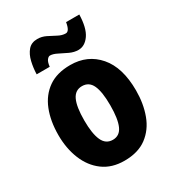

<svg xmlns="http://www.w3.org/2000/svg" viewBox="-184 -873 908 994"><g transform="rotate(-30 269.5 -376.5)"><path d="M501 -276Q501 -197 477 -132Q453 -67 401.5 -28.5Q350 10 268 10Q193 10 141.5 -28Q90 -66 63.5 -131Q37 -196 37 -276Q37 -360 62.5 -424Q88 -488 139.5 -524Q191 -560 271 -560Q374 -560 437.5 -486.5Q501 -413 501 -276ZM191 -275Q191 -196 209.5 -155Q228 -114 270 -114Q311 -114 329 -154.5Q347 -195 347 -276Q347 -356 329 -395.5Q311 -435 269 -435Q228 -435 209.5 -395.5Q191 -356 191 -275ZM443 -763Q441 -684 414 -645Q387 -606 348 -606Q323 -606 297 -618Q271 -630 247 -642.5Q223 -655 205 -655Q196 -655 187 -643.5Q178 -632 175 -605H97Q98 -643 106.5 -679Q115 -715 135 -738.5Q155 -762 191 -762Q217 -762 241.5 -750Q266 -738 289 -725.5Q312 -713 334 -713Q356 -713 364 -763Z"/></g></svg>

Font: Noto Sans Thai Cond ExtBd
Style: Regular
Weight: 800
Width: 3
Designer: Monotype Design Team
Foundry: Monotype Imaging Inc.
Version: Version 2.002; ttfautohint (v1.8.4.7-5d5b)